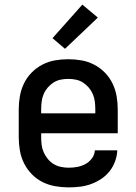

<svg xmlns="http://www.w3.org/2000/svg" viewBox="-20 -798 590 830"><path d="M277 12Q248 12 219 7Q190 2 164 -11Q138 -24 117.5 -45Q97 -66 84 -92Q71 -118 66 -147Q61 -176 61 -205V-325Q61 -354 66 -382.5Q71 -411 83.5 -437Q96 -463 116.5 -484Q137 -505 163 -518.5Q189 -532 217.5 -537Q246 -542 275 -542Q304 -542 332.5 -537Q361 -532 387 -518.5Q413 -505 433.5 -484Q454 -463 466.5 -437Q479 -411 484 -382.5Q489 -354 489 -325V-222H158V-205Q158 -188 160 -171.5Q162 -155 169 -139.5Q176 -124 187 -110.5Q198 -97 212.5 -88.5Q227 -80 243.5 -76.5Q260 -73 277 -73Q296 -73 314.5 -76.5Q333 -80 349.5 -89Q366 -98 377.5 -113.5Q389 -129 390 -148H487Q486 -124 477.5 -100.5Q469 -77 453.5 -57.5Q438 -38 417.5 -24.5Q397 -11 374 -2.5Q351 6 326.5 9Q302 12 277 12ZM158 -308H392V-325Q392 -342 390 -358.5Q388 -375 381.5 -390.5Q375 -406 364 -419Q353 -432 339 -441Q325 -450 308.5 -453.5Q292 -457 275 -457Q258 -457 241.5 -453.5Q225 -450 211 -441Q197 -432 186 -419Q175 -406 168.5 -390.5Q162 -375 160 -358.5Q158 -342 158 -325ZM261 -587 207 -633 336 -778 403 -722Z"/></svg>

Font: Lode Dark
Style: Bold
Weight: 700
Monospace: yes
Designer: Belleve Invis
Foundry: Belleve Invis
Version: Version 29.2.0; ttfautohint (v1.8.3)